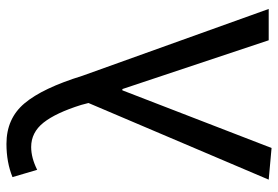

<svg xmlns="http://www.w3.org/2000/svg" viewBox="-152 -696 857 592"><g transform="rotate(-90 276.0 -400.5)"><path d="M115.2 8.8 17.6 0 253.9 -555.7 248 -578.1Q223.6 -656.2 193.4 -694.3Q163.1 -732.4 118.2 -732.4Q85 -732.4 47.9 -713.9L25.4 -790Q71.3 -808.6 127.9 -808.6Q206.1 -808.6 252.9 -752.9Q299.8 -697.3 337.9 -574.2L543.9 0H447.3L296.9 -451.2H293Z"/></g></svg>

Font: irohakakuC Regular
Style: Regular
Weight: 400
Designer: [Source Han Sans]
Ryoko NISHIZUKA Ë•øÂ°öÊ∂ºÂ≠ê (kana & ideographs); Paul D. Hunt (Latin, Greek & Cyrillic); Wenlong ZHAN
Version: Version 1.001.20160904